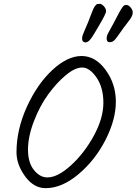

<svg xmlns="http://www.w3.org/2000/svg" viewBox="-20 -1000 712 1001"><path d="M580 -794Q568 -780 552 -780Q536 -780 536 -799Q536 -813 544 -827.5Q552 -842 558.5 -854Q565 -866 570 -875Q575 -884 580.5 -895Q586 -906 590 -913Q594 -920 598.5 -929Q603 -938 606 -943Q609 -948 612.5 -953.5Q616 -959 618.5 -962.5Q621 -966 624 -969Q627 -972 629.5 -973Q632 -974 641 -974Q650 -974 661 -961Q672 -948 672 -936.5Q672 -925 668 -916.5Q664 -908 659.5 -901.5Q655 -895 643 -879.5Q631 -864 624 -854.5Q617 -845 607 -830.5Q597 -816 592 -809.5Q587 -803 580 -794ZM494 -863Q478 -835 474.5 -830Q471 -825 466.5 -817Q462 -809 459 -805Q456 -801 452 -796Q448 -791 445.5 -788.5Q443 -786 440 -784Q433 -779 426 -779Q408 -779 408 -801Q408 -813 421.5 -842.5Q435 -872 440 -885.5Q445 -899 449 -909.5Q453 -920 455.5 -926Q458 -932 461 -940Q464 -948 466 -952.5Q468 -957 471 -962Q474 -967 476.5 -970Q479 -973 481.5 -975.5Q484 -978 487.5 -979Q491 -980 500.5 -980Q510 -980 521.5 -967.5Q533 -955 533 -941.5Q533 -928 494 -863ZM227 -75Q281 -75 350.5 -138.5Q420 -202 469.5 -293Q519 -384 519 -464Q519 -544 483 -596Q447 -648 409 -648Q371 -648 323.5 -608.5Q276 -569 232 -509Q188 -449 157 -368.5Q126 -288 126 -220Q126 -152 157 -113.5Q188 -75 227 -75ZM218 -19Q156 -19 111 -80.5Q66 -142 66 -206Q66 -325 120.5 -444Q175 -563 253.5 -635.5Q332 -708 405 -708Q478 -708 531 -635Q584 -562 584 -469.5Q584 -377 530.5 -271.5Q477 -166 390 -92.5Q303 -19 218 -19Z"/></svg>

Font: Kalam Light
Style: Regular
Weight: 300
Version: Version 2.001;PS 1.0;hotconv 1.0.79;makeotf.lib2.5.61930; tt